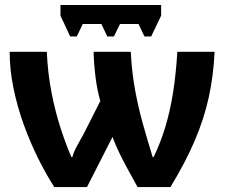

<svg xmlns="http://www.w3.org/2000/svg" viewBox="-20 -755 925 775"><path d="M846.2 -545.9Q841.8 -450.2 822.8 -362.8Q803.7 -275.4 766.1 -187.3Q728.5 -99.1 668 0H535.2Q517.6 -32.2 498.8 -66.2Q480 -100.1 463.1 -134.8Q446.3 -169.4 434.1 -202.1L331.1 0H199.2Q166 -51.3 134 -115.5Q102.1 -179.7 75.9 -252Q49.8 -324.2 34.4 -399.2Q19 -474.1 19 -545.9H168.9Q172.9 -457 188.7 -377.7Q204.6 -298.3 226.1 -233.2Q247.6 -168 268.1 -121.1H272Q276.4 -138.2 285.9 -156.7Q295.4 -175.3 306.6 -194.6Q317.9 -213.9 327.1 -232.9L384.8 -347.2Q372.6 -389.6 365.7 -443.1Q358.9 -496.6 357.9 -545.9H507.8Q512.2 -463.4 525.1 -392.6Q538.1 -321.8 556.6 -255.6Q575.2 -189.5 596.2 -121.1H600.1Q627.4 -177.2 647 -241.5Q666.5 -305.7 678.5 -381.1Q690.4 -456.5 695.8 -545.9ZM630.4 -734.9V-691.9L590.3 -607.9H563L539.1 -658.2H464.4L439.9 -607.9H413.1L389.2 -658.2H314L290 -607.9H263.2L224.1 -691.9V-734.9Z"/></svg>

Font: Wonky
Style: Regular
Weight: 400
Designer: Monotype Design Team
Foundry: Monotype Imaging Inc.
Version: Version 3.000